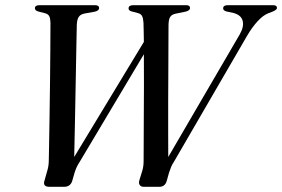

<svg xmlns="http://www.w3.org/2000/svg" viewBox="-20 -720 1088 740"><path d="M840 -687.5Q840 -700 857.5 -700H1032Q1047.5 -700 1047.5 -689.5Q1047.5 -681.5 1027.5 -674L1015.5 -669.5Q995 -662 973.2 -638.5Q951.5 -615 932 -581.5L649.5 -95Q644 -87 640 -77.8Q636 -68.5 631.5 -54.5L622.5 -22.5Q616 0 594 0H534Q523.5 0 518.5 -7Q513.5 -14 517.5 -26.5L528 -60.5Q531 -70 532.2 -79.5Q533.5 -89 533.5 -98.5Q533.5 -116.5 533.8 -162Q534 -207.5 534.2 -267.8Q534.5 -328 534.8 -392Q535 -456 534.5 -511L288.5 -98.5Q280.5 -86 276 -76.8Q271.5 -67.5 267.5 -54.5L258 -21.5Q250.5 0 227 0H171Q143.5 0 151.5 -24L162.5 -63Q167.5 -79 168 -99Q168.5 -115.5 169.2 -162Q170 -208.5 171 -271.5Q172 -334.5 172.8 -402.2Q173.5 -470 174 -530.8Q174.5 -591.5 174.5 -632.5Q174 -649 169.8 -657.5Q165.5 -666 153.5 -669L130 -675Q114.5 -679 114.5 -688Q114.5 -700 132 -700H346Q362 -700 362 -689Q362 -679 345.5 -675L306.5 -668Q290.5 -665 283.8 -655.2Q277 -645.5 276 -625Q275.5 -593 274.2 -534.8Q273 -476.5 271.8 -404Q270.5 -331.5 269 -256Q267.5 -180.5 266 -115L534.5 -558.5Q534 -582.5 533.8 -601.2Q533.5 -620 533 -632Q532 -649.5 527.5 -658.2Q523 -667 510 -670L487 -676Q475.5 -679.5 475.5 -687.5Q475.5 -700 493.5 -700H698Q712.5 -700 712.5 -689Q712.5 -680 697 -675.5L658 -667.5Q642 -664.5 635.8 -654.5Q629.5 -644.5 629.5 -622Q629.5 -602 629.2 -556.5Q629 -511 628.8 -451.2Q628.5 -391.5 628.2 -328.2Q628 -265 628.2 -208.8Q628.5 -152.5 628.5 -115L904 -587.5Q921 -617.5 915.2 -639.8Q909.5 -662 880 -670L852 -676Q840 -680 840 -687.5Z"/></svg>

Font: Fraunces 72pt
Style: Italic
Weight: 400
Italic angle: -16°
Version: Version 1.000;[b76b70a41]